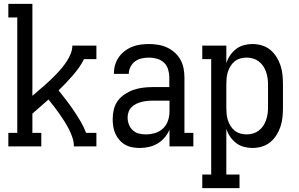

<svg xmlns="http://www.w3.org/2000/svg" viewBox="-20 -755 1540 990"><path d="M23 0V-70H69V-665H23V-735H147V-261Q163 -275 179 -288.5Q195 -302 211 -316Q227 -330 242.5 -345Q258 -360 272.5 -375Q287 -390 300.5 -406.5Q314 -423 325.5 -441Q337 -459 345 -479Q353 -499 353 -520H477V-450H413Q402 -427 386.5 -405.5Q371 -384 354 -364.5Q337 -345 319 -326Q301 -307 282 -289Q302 -264 322 -238Q342 -212 360.5 -184.5Q379 -157 395.5 -129Q412 -101 424 -70H477V0H361Q361 -23 353.5 -45.5Q346 -68 335.5 -88.5Q325 -109 312.5 -129Q300 -149 286.5 -168Q273 -187 259 -205.5Q245 -224 230 -242Q209 -223 188 -205Q167 -187 147 -169V-70H193V0Z M701 8Q682 8 662.5 4.5Q643 1 626 -8.5Q609 -18 596 -33Q583 -48 575 -65.5Q567 -83 564 -102.5Q561 -122 561 -141Q561 -166 567 -191Q573 -216 588 -236Q603 -256 624.5 -270Q646 -284 669.5 -292Q693 -300 718 -303Q743 -306 768 -306H853V-355Q853 -376 847 -396.5Q841 -417 826 -431.5Q811 -446 790 -452Q769 -458 749 -458Q730 -458 711 -454Q692 -450 677 -439Q662 -428 653 -410.5Q644 -393 644 -374H567Q567 -397 573 -418.5Q579 -440 591.5 -458.5Q604 -477 622 -491Q640 -505 661 -513.5Q682 -522 704 -525Q726 -528 749 -528Q772 -528 796 -524Q820 -520 841.5 -510Q863 -500 881 -484Q899 -468 910.5 -447Q922 -426 926.5 -402.5Q931 -379 931 -355V-70H977V0H854V-86Q844 -64 828.5 -45.5Q813 -27 792.5 -15Q772 -3 748.5 2.5Q725 8 701 8ZM732 -62Q756 -62 779.5 -69Q803 -76 820.5 -92.5Q838 -109 846 -132.5Q854 -156 854 -180V-236H768Q753 -236 738.5 -234.5Q724 -233 710 -229.5Q696 -226 682.5 -219.5Q669 -213 658.5 -202.5Q648 -192 643 -178Q638 -164 638 -149Q638 -131 644.5 -113.5Q651 -96 664.5 -83.5Q678 -71 695.5 -66.5Q713 -62 732 -62Z M1023 215V145H1069V-450H1023V-520H1147V-429Q1154 -451 1166.5 -469.5Q1179 -488 1197 -502Q1215 -516 1237 -522Q1259 -528 1281 -528Q1306 -528 1330 -521Q1354 -514 1373 -498.5Q1392 -483 1405.5 -461.5Q1419 -440 1426.5 -417Q1434 -394 1436.5 -369.5Q1439 -345 1439 -320V-200Q1439 -175 1436.5 -150.5Q1434 -126 1426.5 -103Q1419 -80 1405.5 -58.5Q1392 -37 1373 -21.5Q1354 -6 1330 1Q1306 8 1281 8Q1259 8 1237 2Q1215 -4 1197 -18Q1179 -32 1166.5 -50.5Q1154 -69 1147 -91V145H1215V215ZM1251 -62Q1268 -62 1284 -66.5Q1300 -71 1313.5 -81Q1327 -91 1336.5 -105Q1346 -119 1351.5 -134.5Q1357 -150 1359.5 -166.5Q1362 -183 1362 -200V-320Q1362 -337 1359.5 -353.5Q1357 -370 1351.5 -385.5Q1346 -401 1336.5 -415Q1327 -429 1313.5 -439Q1300 -449 1284 -453.5Q1268 -458 1251 -458Q1235 -458 1219 -453.5Q1203 -449 1190 -438.5Q1177 -428 1168.5 -414Q1160 -400 1155 -384.5Q1150 -369 1148.5 -352.5Q1147 -336 1147 -320V-200Q1147 -184 1148.5 -167.5Q1150 -151 1155 -135.5Q1160 -120 1168.5 -106Q1177 -92 1190 -81.5Q1203 -71 1219 -66.5Q1235 -62 1251 -62Z"/></svg>

Font: Iosevka Curly Slab
Style: Regular
Weight: 400
Monospace: yes
Designer: Belleve Invis
Foundry: Belleve Invis
Version: Version 22.1.2; ttfautohint (v1.8.4)